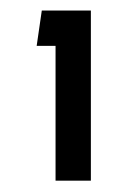

<svg xmlns="http://www.w3.org/2000/svg" viewBox="-20 -744 260 356"><path d="M83 -409V-659H48L57.5 -724.5H148.5V-409Z"/></svg>

Font: Urbanist SemiBold
Style: Regular
Weight: 600
Designer: Corey Hu
Foundry: Corey Hu
Version: Version 1.321; ttfautohint (v1.8.4.7-5d5b)